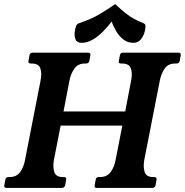

<svg xmlns="http://www.w3.org/2000/svg" viewBox="-34 -917 902 937"><path d="M670 -136Q664 -102 672 -77.5Q680 -53 713 -53H719Q732 -53 730 -40L725 -13Q722 0 709 0H438Q425 0 428 -13L433 -40Q435 -53 448 -53H454Q488 -53 506 -77.5Q524 -102 530 -136L563 -304H262L229 -136Q223 -102 231 -77.5Q239 -53 272 -53H278Q291 -53 289 -40L284 -13Q281 0 268 0H-2Q-16 0 -13 -13L-8 -40Q-6 -53 8 -53H13Q47 -53 64.5 -77.5Q82 -102 88 -136L164 -524Q171 -559 163 -583Q155 -607 121 -607H116Q102 -607 105 -620L110 -647Q112 -660 126 -660H396Q409 -660 407 -647L402 -620Q399 -607 386 -607H380Q347 -607 329.5 -583Q312 -559 305 -524L276 -373H577L606 -524Q613 -559 604.5 -583Q596 -607 562 -607H556Q543 -607 546 -620L551 -647Q553 -660 566 -660H837Q850 -660 848 -647L843 -620Q840 -607 827 -607H821Q787 -607 770 -583Q753 -559 746 -524ZM511 -812Q493 -788 469.5 -764Q446 -740 419 -724Q392 -708 364 -708Q341 -708 334 -726.5Q327 -745 332 -770Q334 -781 337.5 -790Q341 -799 350 -803Q381 -814 406 -824.5Q431 -835 459 -852Q487 -869 528 -897Q558 -869 579.5 -852Q601 -835 621 -824.5Q641 -814 668 -803Q676 -799 676 -790Q676 -781 674 -770Q669 -745 654.5 -726.5Q640 -708 618 -708Q589 -708 568.5 -724Q548 -740 533.5 -764Q519 -788 511 -812Z"/></svg>

Font: Young Serif Light
Style: Italic
Weight: 300
Italic angle: -10.979°
Designer: Bastien Sozeau
Foundry: NBR — Bastien Sozeau
Version: Version 5.001